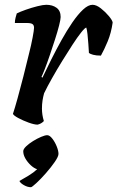

<svg xmlns="http://www.w3.org/2000/svg" viewBox="-20 -520 490 801"><path d="M137 0Q123 0 99.5 -8.5Q76 -17 56.5 -27.5Q37 -38 34 -45Q42 -69 53.5 -110.5Q65 -152 77.5 -201Q90 -250 101 -296Q110 -331 116 -363Q122 -395 122 -404Q122 -415 115.5 -419.5Q109 -424 93 -424H42Q42 -435 45 -446.5Q48 -458 50 -464Q64 -471 88 -479.5Q112 -488 136 -494Q160 -500 173 -500Q199 -500 216 -487.5Q233 -475 233 -449Q233 -439 226.5 -413.5Q220 -388 209.5 -355.5Q199 -323 188 -290.5Q177 -258 167.5 -233.5Q158 -209 153 -199L157 -196Q173 -230 193.5 -271Q214 -312 236.5 -352.5Q259 -393 282 -426.5Q305 -460 326.5 -480Q348 -500 366 -500Q382 -500 401 -485Q420 -470 434.5 -452.5Q449 -435 450 -426Q444 -383 429.5 -348Q415 -313 401 -288Q381 -288 368.5 -291.5Q356 -295 351 -299Q350 -317 348.5 -338Q347 -359 345 -377.5Q343 -396 340 -405Q334 -404 318.5 -384.5Q303 -365 282.5 -333.5Q262 -302 239.5 -265.5Q217 -229 197 -193.5Q177 -158 164 -131Q160 -117 157.5 -101Q155 -85 155 -67Q155 -41 163 -15Q153 -4 137 0ZM109 261Q95 261 80 252.5Q65 244 61 235Q79 225 99.5 212.5Q120 200 135 186Q122 182 108.5 169.5Q95 157 86 141.5Q77 126 77 111Q77 102 89 90.5Q101 79 118 68.5Q135 58 151.5 51Q168 44 177 44Q187 44 198 58Q209 72 216.5 90.5Q224 109 224 122Q224 133 208.5 155.5Q193 178 171.5 202.5Q150 227 131.5 244Q113 261 109 261Z"/></svg>

Font: Texturina 72pt 72pt Regular
Style: Bold Italic
Weight: 700
Italic angle: -11°
Designer: Guillermo Torres Carreño
Foundry: Omnibus-Type
Version: Version 1.002; ttfautohint (v1.8.3)